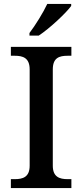

<svg xmlns="http://www.w3.org/2000/svg" viewBox="-20 -951 416 971"><path d="M129 -784V-771H176C231 -807 315 -886 340 -921V-931H219C198 -886 158 -822 129 -784ZM35 0H341V-45H322C281 -45 247 -56 247 -113V-600C247 -659 280 -669 322 -669H341V-714H35V-669H55C95 -669 130 -659 130 -600V-113C130 -55 95 -45 55 -45H35Z"/></svg>

Font: Noto Serif Devanagari Medium
Style: Regular
Weight: 500
Designer: Universal Thirst, Indian Type Foundry and the Monotype Design Team
Foundry: Monotype Imaging Inc.
Version: Version 2.004